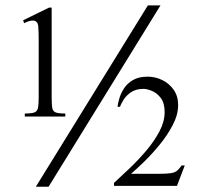

<svg xmlns="http://www.w3.org/2000/svg" viewBox="-20 -695 782 722"><path d="M645.5 3.9H408.7V-7.3Q435.1 -31.2 467.8 -62.5Q500.5 -93.8 530.3 -128.9Q560.1 -164.1 579.6 -200.9Q599.1 -237.8 599.1 -273.4Q599.1 -307.6 584.5 -326.7Q569.8 -345.7 551 -353.3Q532.2 -360.8 520 -360.8Q491.7 -360.8 473.4 -348.6Q455.1 -336.4 445.1 -320.6Q435.1 -304.7 431.2 -293.5H421.9Q423.3 -306.6 429 -325.7Q434.6 -344.7 446.8 -363.3Q459 -381.8 480.5 -394.3Q502 -406.7 535.6 -406.7Q564 -406.7 590.1 -394Q616.2 -381.3 633.1 -357.4Q649.9 -333.5 649.9 -300.3Q649.9 -263.7 629.6 -224.9Q609.4 -186 579.6 -149.9Q549.8 -113.8 520.5 -85.4Q491.2 -57.1 472.7 -41.5H577.6Q608.4 -41.5 623.3 -43.9Q638.2 -46.4 646 -53.2Q653.8 -60.1 663.1 -72.8H674.8ZM583.5 -674.8 162.6 7.3H114.7L536.1 -674.8ZM73.2 -256.8V-268.1Q98.6 -268.1 109.4 -272.2Q120.1 -276.4 122.8 -289.1Q125.5 -301.8 125.5 -327.1V-543Q125.5 -573.2 124 -594.7Q122.6 -616.2 105 -617.7Q92.8 -618.7 70.8 -607.9L66.9 -618.7L164.6 -666.5H174.3V-327.1Q174.3 -301.8 176.5 -289.1Q178.7 -276.4 189.5 -272.2Q200.2 -268.1 225.6 -268.1V-256.8Z"/></svg>

Font: Awami Nastaliq
Style: Regular
Weight: 400
Designer: Peter Martin, SIL International
Foundry: SIL International
Version: Version 3.100